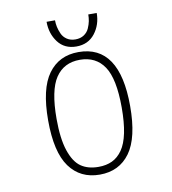

<svg xmlns="http://www.w3.org/2000/svg" viewBox="-77 -728 724 807"><g transform="rotate(-10 285.0 -324.0)"><path d="M389.5 -660.5Q389.5 -610.5 360.8 -573.5Q332 -536.5 281.5 -536.5Q231 -536.5 203.2 -573.2Q175.5 -610 175.5 -660.5H211.5Q211.5 -646.5 214.5 -632.2Q217.5 -618 224.5 -602.2Q231.5 -586.5 246.5 -576.5Q261.5 -566.5 282.5 -566.5Q304 -566.5 319 -576.5Q334 -586.5 341 -602.2Q348 -618 350.8 -632.2Q353.5 -646.5 353.5 -660.5ZM110 -251Q110 -386 156 -449Q202 -512 285 -512Q460 -512 460 -251Q460 -115.5 414 -52.2Q368 11 285 11Q202 11 156 -52.2Q110 -115.5 110 -251ZM285 -22Q318.5 -22 343.5 -33.8Q368.5 -45.5 387 -71.8Q405.5 -98 414.8 -142.8Q424 -187.5 424 -251Q424 -373.5 388.8 -426.2Q353.5 -479 285 -479Q217 -479 181.5 -426.2Q146 -373.5 146 -251Q146 -167 163.2 -115.2Q180.5 -63.5 210.2 -42.8Q240 -22 285 -22Z"/></g></svg>

Font: League Mono Narrow Thin
Style: Regular
Weight: 100
Width: 3
Designer: Tyler Finck
Foundry: The League of Moveable Type / Tyler Finck
Version: Version 2.210